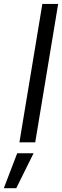

<svg xmlns="http://www.w3.org/2000/svg" viewBox="-83 -748 326 1009"><path d="M222.7 -727.5 102.1 0H19L139.6 -727.5ZM-63 241.2 7.3 57.6H93.3L2.4 241.2Z"/></svg>

Font: Inter Display
Style: Italic
Weight: 400
Italic angle: -9.39999°
Designer: Rasmus Andersson
Foundry: rsms
Version: Version 4.000;git-a52131595